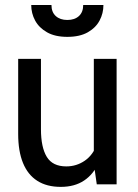

<svg xmlns="http://www.w3.org/2000/svg" viewBox="-20 -720 540 750"><path d="M217.5 10Q162.5 10 125.5 -13.8Q88.5 -37.5 69.8 -83.5Q51 -129.5 51 -197V-490H140V-215Q140 -144.5 162.8 -107.2Q185.5 -70 239 -70Q279 -70 311.5 -92.5Q344 -115 359 -158L346.5 -106V-490H435.5V0H358L345 -90.5L365 -84.5Q345.5 -39.5 308.5 -14.8Q271.5 10 217.5 10ZM243 -576Q195 -576 163.8 -593.8Q132.5 -611.5 117.2 -639.8Q102 -668 102 -700.5H181Q181 -672.5 198 -657.2Q215 -642 243 -642Q271.5 -642 288.2 -657.2Q305 -672.5 305 -700.5H384Q384 -668 369 -639.8Q354 -611.5 322.8 -593.8Q291.5 -576 243 -576Z"/></svg>

Font: Cabin
Style: Regular
Weight: 400
Width: 4
Designer: Pablo Impallari
Foundry: Pablo Impallari. http://www.impallari.com Igino Marini. http://www.ikern.com
Version: Version 3.001